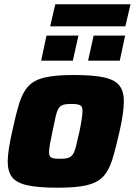

<svg xmlns="http://www.w3.org/2000/svg" viewBox="-20 -868 629 896"><path d="M250 8Q160 8 109 -3Q58 -14 37 -40.5Q16 -67 16 -113Q16 -140 21.5 -175.5Q27 -211 37 -255Q54 -335 70 -386.5Q86 -438 113 -466.5Q140 -495 189.5 -506.5Q239 -518 323 -518Q413 -518 464.5 -507Q516 -496 537 -469Q558 -442 558 -396Q558 -343 538 -255Q520 -175 504 -123.5Q488 -72 461 -43.5Q434 -15 384.5 -3.5Q335 8 250 8ZM261 -127Q284 -127 297.5 -131Q311 -135 319.5 -147Q328 -159 334.5 -185Q341 -211 351 -255Q365 -324 365 -351Q365 -372 353 -377.5Q341 -383 313 -383Q289 -383 275.5 -379Q262 -375 254 -363Q246 -351 240 -325Q234 -299 225 -255Q217 -218 213 -195Q209 -172 209 -158Q209 -137 220.5 -132Q232 -127 261 -127ZM391 -585 417 -702H564L539 -585ZM172 -585 197 -702H346L320 -585ZM214 -745 238 -848H589L565 -745Z"/></svg>

Font: Saira ExtraBold
Style: Italic
Weight: 800
Italic angle: -12°
Designer: Hector Gatti with collaboration of the Omnibus-Type team
Foundry: Omnibus-Type
Version: Version 1.100; ttfautohint (v1.8.3)